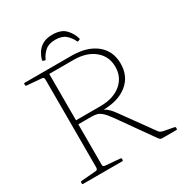

<svg xmlns="http://www.w3.org/2000/svg" viewBox="-206 -1056 1139 1205"><g transform="rotate(-30 364.0 -454.0)"><path d="M346 -908Q408 -908 439 -876.5Q470 -845 482 -803Q484 -797 478 -795L468 -791Q462 -789 460 -795Q446 -826 420 -848.5Q394 -871 346 -871Q299 -871 273 -848.5Q247 -826 233 -795Q231 -789 225 -791L215 -795Q209 -797 211 -803Q219 -831 235 -855Q251 -879 278 -893.5Q305 -908 346 -908ZM207 -339V-368H384Q477 -368 533 -414Q589 -460 589 -536Q589 -612 532.5 -658Q476 -704 384 -704H207V-733H384Q497 -733 562.5 -680.5Q628 -628 628 -536Q628 -445 562.5 -392Q497 -339 384 -339ZM169 0V-733H207V0ZM618 0Q613 0 610 -1Q607 -2 603.5 -5.5Q600 -9 595 -15L423 -258Q396 -296 377.5 -313Q359 -330 342 -334.5Q325 -339 302 -339L320 -355Q348 -355 370 -348Q392 -341 412.5 -324.5Q433 -308 453 -280L619 -50Q624 -44 630.5 -41Q637 -38 644 -36L722 -21Q728 -20 728 -14V-6Q728 0 722 0ZM46 0Q40 0 40 -6V-14Q40 -20 46 -21L156 -30Q163 -31 166 -36Q169 -41 169 -48V-222H207V-44Q207 -37 212 -33.5Q217 -30 224 -30L330 -21Q336 -20 336 -14V-6Q336 0 330 0ZM40 -727Q40 -733 46 -733H207V-511H169V-685Q169 -693 166 -697.5Q163 -702 156 -703L46 -712Q40 -713 40 -719Z"/></g></svg>

Font: Hahmlet Thin
Style: Regular
Weight: 250
Version: Version 1.002